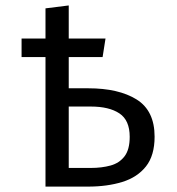

<svg xmlns="http://www.w3.org/2000/svg" viewBox="-20 -692 655 712"><path d="M234.9 -671.8V-549.2H371.3L360.5 -480.5H234.9V-364.6H307.2Q420 -364.6 486.7 -323.1Q553.3 -281.5 553.3 -185.1Q553.3 -115.4 521.3 -74.9Q489.2 -34.4 433.3 -17.2Q377.4 0 306.2 0H148.7V-480.5H60V-549.2H148.7V-661ZM316.9 -296.9H234.9V-69.2H316.4Q357.4 -69.2 390 -78.2Q422.6 -87.2 441.8 -112.3Q461 -137.4 461 -184.6Q461 -246.2 422.8 -271.5Q384.6 -296.9 316.9 -296.9Z"/></svg>

Font: FiraCode Nerd Font
Style: Regular
Weight: 400
Designer: Carrois Corporate, Edenspiekermann AG, Nikita Prokopov
Foundry: Carrois Corporate, Edenspiekermann AG, Nikita Prokopov
Version: Version 6.002;Nerd Fonts 2.2.2